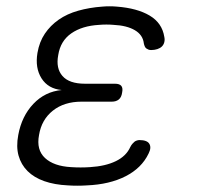

<svg xmlns="http://www.w3.org/2000/svg" viewBox="-20 -580 640 610"><path d="M502 -463Q504 -454 502 -446Q500 -438 494.5 -432.5Q489 -427 480 -424Q471 -421 460 -421Q455 -421 451.5 -422.5Q448 -424 445 -426Q442 -428 440 -432.5Q438 -437 437 -442Q434 -469 408.5 -484Q383 -499 341 -501Q330 -502 318 -502Q306 -502 295 -501Q241 -498 206.5 -474Q172 -450 165 -405Q157 -363 178.5 -338.5Q200 -314 250 -314H345Q360 -314 365.5 -307Q371 -300 368 -286Q366 -271 357.5 -264Q349 -257 335 -257H239Q184 -257 148 -228.5Q112 -200 104 -151Q95 -104 123 -78Q151 -52 206 -49Q221 -48 236 -48Q251 -48 266 -49Q315 -52 348 -68Q381 -84 394 -113Q397 -119 400.5 -123Q404 -127 407 -129.5Q410 -132 414.5 -133.5Q419 -135 423 -135Q435 -135 443 -132Q451 -129 454.5 -123Q458 -117 457.5 -109.5Q457 -102 452 -92Q430 -46 379 -20Q328 6 256 9Q241 10 225.5 10Q210 10 196 9Q153 7 120.5 -4.5Q88 -16 67.5 -36.5Q47 -57 39 -85.5Q31 -114 38 -151Q49 -211 86 -250Q123 -289 176 -294Q133 -298 112 -331Q91 -364 99 -412Q105 -447 122.5 -473Q140 -499 166.5 -517.5Q193 -536 228.5 -546Q264 -556 305 -559Q316 -560 328 -560Q340 -560 351 -559Q416 -554 455.5 -530.5Q495 -507 502 -463Z"/></svg>

Font: Maple Mono ExtraLight
Style: Italic
Weight: 275
Italic angle: -10°
Monospace: yes
Designer: subframe7536
Version: Version 7.000